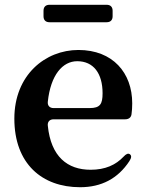

<svg xmlns="http://www.w3.org/2000/svg" viewBox="-20 -760 611 803"><path d="M315 23C404 23 473 -13 521 -86C530 -100 531 -109 523 -115C516 -120 507 -116 497 -105C464 -70 420 -50 359 -50C262 -50 193 -105 180 -234C178 -251 188 -261 204 -261H503C518 -261 528 -268 530 -282C532 -296 533 -311 533 -328C533 -455 452 -551 308 -551C169 -551 40 -446 40 -264C40 -75 156 23 315 23ZM187 -667H426C442 -667 451 -676 451 -692V-715C451 -731 442 -740 426 -740H187C171 -740 162 -731 162 -715V-692C162 -676 171 -667 187 -667ZM180 -335C192 -447 242 -504 303 -504C371 -504 409 -453 409 -370C409 -325 399 -308 355 -308H204C188 -308 178 -318 180 -335Z"/></svg>

Font: 寒蝉锦书宋Pro Soft
Style: Regular
Weight: 700
Designer: 寒蝉锦书宋{Warren} 思源宋体{Ryoko NISHIZUKA 西塚涼子 (kana & ideographs); Frank Grießhammer (Latin, Greek & Cyrillic); Wenlong ZHANG 
Foundry: Adobe & ChillType
Version: Version 2.000;Glyphs 3.1.1 (3135)